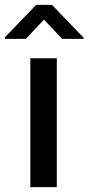

<svg xmlns="http://www.w3.org/2000/svg" viewBox="-60 -771 364 791"><path d="M196 -611 121 -690 47 -611H-40V-617L89 -751H154L284 -616V-611ZM65 -531H174V0H65Z"/></svg>

Font: Freesentation 6 SemiBold
Style: Regular
Weight: 600
Designer: glyphs from Roboto by Christian Robertson / Hangul glyphs from Noto Sans CJK(Source Han Sans) by Jang Soo-young and Kang
Foundry: PT&
Version: Version 2.001